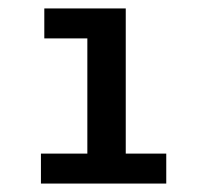

<svg xmlns="http://www.w3.org/2000/svg" viewBox="-20 -762 470 455"><path d="M374 -398V-327H77V-398H187V-671H85V-742H278V-398Z"/></svg>

Font: CMG Sans SemiBold
Style: Regular
Weight: 600
Designer: Julieta Ulanovsky
Foundry: Julieta Ulanovsky
Version: Version 7.200